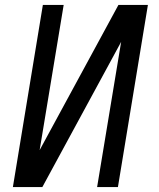

<svg xmlns="http://www.w3.org/2000/svg" viewBox="-20 -755 640 775"><path d="M32 0 153 -735H237L140 -149L458 -735H577L456 0H372L469 -586L151 0Z"/></svg>

Font: Iosevka Aile Oblique
Style: Regular
Weight: 400
Italic angle: -9°
Designer: Belleve Invis
Foundry: Belleve Invis
Version: Version 31.1.0; ttfautohint (v1.8.4)